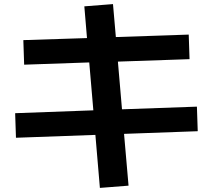

<svg xmlns="http://www.w3.org/2000/svg" viewBox="-20 -829 1040 938"><path d="M446 -170 58 -156 54 -276 436 -290 416 -524 98 -513 94 -633 405 -643 392 -798 532 -809 546 -648 902 -660 906 -540 556 -528 576 -295 942 -308 946 -188 586 -175 608 78 468 89Z"/></svg>

Font: Enso
Style: Bold
Weight: 700
Designer: Coji Morishita
Foundry: UNDERFOREST DESIGN
Version: Version 1.000